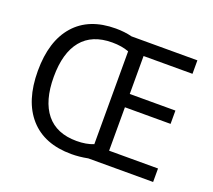

<svg xmlns="http://www.w3.org/2000/svg" viewBox="-123 -887 1175 1059"><g transform="rotate(20 464.0 -357.5)"><path d="M868.2 0H487.8Q438 9.8 391.1 9.8Q232.4 9.8 146.7 -86.4Q61 -182.6 61 -358.9Q61 -534.2 145.3 -629.6Q229.5 -725.1 386.2 -725.1Q438 -725.1 481.9 -713.9H868.2V-634.8H581.1V-412.1H849.1V-334H581.1V-79.1H868.2ZM394 -646Q275.9 -646 215.3 -572.3Q154.8 -498.5 154.8 -357.9Q154.8 -216.8 215.3 -142.3Q275.9 -67.9 393.1 -67.9Q450.2 -67.9 492.2 -85V-629.9Q450.7 -646 394 -646Z"/></g></svg>

Font: Noto Sans Southeast Asian
Style: Regular
Weight: 400
Designer: Monotype Design Team
Foundry: Monotype Imaging Inc.
Version: Version 1.06 uh; ttfautohint (v1.4.1)